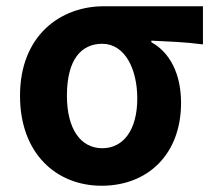

<svg xmlns="http://www.w3.org/2000/svg" viewBox="-20 -580 682 614"><path d="M305 14C452 14 559 -86 559 -251C559 -343 524 -412 464 -445V-450C523 -447 568 -446 629 -438V-560H312C174 -560 44 -467 44 -274C44 -88 161 14 305 14ZM307 -106C239 -106 194 -166 194 -274C194 -390 240 -440 307 -440C379 -440 419 -360 419 -265C419 -165 375 -106 307 -106Z"/></svg>

Font: Spoqa Han Sans Neo Bold
Style: Bold
Weight: 700
Designer: [Spoqa Han Sans Neo] Dong-huui Kim  Younghwa Kang  Yujin Lee  [Noto Sans] Ryoko NISHIZUKA  (kana & ideographs); Paul D. 
Foundry: Spoqa (http://www.spoqa-han-sans.com)
Version: Version 1.000